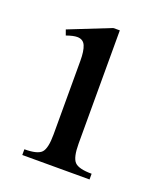

<svg xmlns="http://www.w3.org/2000/svg" viewBox="-95 -524 493 587"><g transform="rotate(20 151.5 -230.0)"><path d="M264.2 0H45.4V-18.6Q87.9 -18.6 100.8 -32.5Q113.8 -46.4 113.8 -91.8V-331.1Q113.8 -363.3 106.7 -379.9Q99.6 -396.5 80.1 -396.5Q67.4 -396.5 45.4 -388.7L39.1 -406.2L174.3 -460H195.3V-91.8Q195.3 -46.4 208.7 -32.5Q222.2 -18.6 264.2 -18.6Z"/></g></svg>

Font: BabelStone Englisc
Style: Regular
Weight: 400
Designer: Andrew West
Foundry: BabelStone
Version: Version 1.000 June 24, 2023